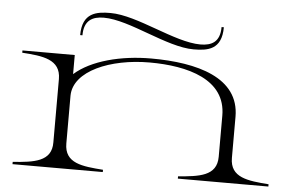

<svg xmlns="http://www.w3.org/2000/svg" viewBox="-50 -769 1282 841"><g transform="rotate(5 591.0 -348.5)"><path d="M988 -111V-292C988 -464 801 -514 598 -514C466 -514 336 -481 263 -416V-500H33V-490C123 -484 203 -476 203 -389V-111C204 -25 125 -17 33 -10V0H430V-10C339 -17 260 -23 260 -111V-322C262 -430 420 -496 593 -496C761 -496 930 -451 930 -292V-111C930 -25 851 -18 760 -10V0H1158V-10C1067 -17 988 -24 988 -111ZM376 -674C490 -674 660 -570 779 -570C841 -570 903 -579 903 -678H893C893 -612 856 -594 807 -594C693 -594 522 -697 403 -697C342 -697 279 -688 279 -589H289C289 -655 326 -674 376 -674Z"/></g></svg>

Font: Sprat Extended Light
Style: Regular
Weight: 300
Width: 9
Designer: Ethan Nakache
Foundry: Collletttivo
Version: Version 2.000;Glyphs 3.2 (3217)